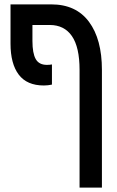

<svg xmlns="http://www.w3.org/2000/svg" viewBox="-20 -615 532 876"><path d="M180 -225Q103 -225 65.5 -274.5Q28 -324 28 -416V-595H214Q327 -595 386 -515.5Q445 -436 445 -296V241H343V-296Q343 -400 308 -450.5Q273 -501 207 -501H128V-428Q128 -372 143 -345.5Q158 -319 194 -319Q201 -319 206 -319.5Q211 -320 217 -321V-229Q207 -227 198.5 -226Q190 -225 180 -225Z"/></svg>

Font: Noto Sans Hebrew Condensed Medium
Style: Regular
Weight: 500
Width: 3
Designer: Monotype Design Team
Foundry: Monotype Imaging Inc.
Version: Version 2.004; ttfautohint (v1.8.4.7-5d5b)